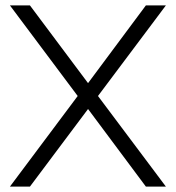

<svg xmlns="http://www.w3.org/2000/svg" viewBox="-20 -687 647 707"><path d="M340.8 -333.5 590.8 -667H517.1L304.2 -380.9L90.3 -667H16.6L266.1 -333.5L16.6 0H90.3L304.2 -285.6L517.1 0H590.8Z"/></svg>

Font: Estedad Light
Style: Regular
Weight: 300
Designer: Amin Abedi
Version: Version 7.3